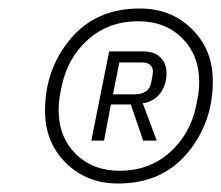

<svg xmlns="http://www.w3.org/2000/svg" viewBox="-20 -730 521 452"><path d="M258 -298Q184 -298 135 -346.5Q86 -395 86 -469Q86 -567 146 -638.5Q206 -710 309 -710Q383 -710 432 -661.5Q481 -613 481 -539Q481 -441 421 -369.5Q361 -298 258 -298ZM262 -328Q331 -328 379.5 -371Q428 -414 442 -482Q449 -514 449 -537Q449 -600 409 -640Q369 -680 305 -680Q236 -680 187.5 -637Q139 -594 125 -526Q118 -494 118 -471Q118 -408 158 -368Q198 -328 262 -328ZM241 -484 225 -399H195L237 -609H317Q343 -609 357.5 -595Q372 -581 372 -558Q372 -529 356.5 -509.5Q341 -490 316 -487L349 -399H317L288 -484ZM246 -508H297Q331 -508 336 -536Q340 -557 340 -561Q340 -583 313 -583H261Z"/></svg>

Font: IBM Plex Sans Light
Style: Italic
Weight: 300
Italic angle: -11.31°
Designer: Mike Abbink, Paul van der Laan, Pieter van Rosmalen
Foundry: Bold Monday
Version: Version 3.0